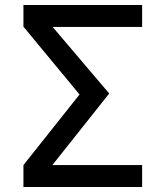

<svg xmlns="http://www.w3.org/2000/svg" viewBox="-20 -750 640 770"><path d="M74 0V-88L299 -371L74 -643V-730H550V-642H191L418 -375L190 -88H550V0Z"/></svg>

Font: Pitagon Sans Mono Medium
Style: Regular
Weight: 500
Monospace: yes
Designer: Travis Tran
Foundry: Pitagon
Version: Version 1.001; ttfautohint (v1.8.4.7-5d5b);gftools[0.9.26]